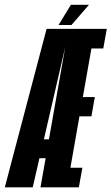

<svg xmlns="http://www.w3.org/2000/svg" viewBox="-64 -798 474 818"><path d="M-43.5 0 134.5 -675H391L376 -591.5H325.5L289 -384.5H340L325.5 -302.5H274.5L236 -83.5H287L272 0H108.5L130.5 -124H104L75.5 0ZM123 -204.5H144.5L214 -598ZM185.5 -691.5 238 -777.5H315L240.5 -691.5Z"/></svg>

Font: Anybody UltraCondensed SemiBold
Style: Italic
Weight: 600
Width: 1
Italic angle: -10°
Designer: Tyler Finck
Foundry: Etcetera Type Company
Version: Version 1.010; ttfautohint (v1.8.3) -l 8 -r 50 -G 200 -x 14 